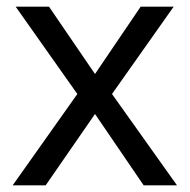

<svg xmlns="http://www.w3.org/2000/svg" viewBox="-20 -556 569 576"><path d="M212 -274 27 -536H127L265 -334L402 -536H501L316 -274L511 0H411L265 -214L117 0H18Z"/></svg>

Font: Noto Sans Limbu
Style: Regular
Weight: 400
Designer: Monotype Design Team
Foundry: Monotype Imaging Inc.
Version: Version 2.004; ttfautohint (v1.8.4.7-5d5b)